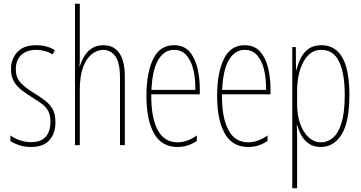

<svg xmlns="http://www.w3.org/2000/svg" viewBox="-20 -780 1943 1032"><path d="M278 -123Q278 -63 245.5 -26.5Q213 10 147 10Q110 10 81.5 0Q53 -10 36 -21V-52Q58 -36 87 -26Q116 -16 147 -16Q200 -16 225.5 -44.5Q251 -73 251 -125Q251 -160 240 -181.5Q229 -203 208 -219.5Q187 -236 157 -254Q123 -275 96.5 -295.5Q70 -316 54.5 -342.5Q39 -369 39 -408Q39 -461 72 -499Q105 -537 175 -537Q234 -537 275 -510L262 -487Q246 -499 222 -505.5Q198 -512 174 -512Q125 -512 95 -485Q65 -458 65 -407Q65 -364 89.5 -337Q114 -310 162 -280Q195 -260 221 -240.5Q247 -221 262.5 -194Q278 -167 278 -123Z M409 -492Q409 -469 409 -455Q409 -441 407 -424H409Q417 -450 432 -476Q447 -502 472.5 -519.5Q498 -537 536 -537Q592 -537 621.5 -494.5Q651 -452 651 -366V0H625V-360Q625 -444 599.5 -478Q574 -512 535 -512Q503 -512 474 -489.5Q445 -467 427 -420Q409 -373 409 -298V0H383V-760H409Z M915 -537Q968 -537 998 -503Q1028 -469 1041 -415Q1054 -361 1054 -301V-273H793Q792 -148 827.5 -81.5Q863 -15 934 -15Q986 -15 1038 -52V-22Q1017 -8 991 1Q965 10 934 10Q848 10 807.5 -63.5Q767 -137 767 -264Q767 -388 803 -462.5Q839 -537 915 -537ZM915 -512Q863 -512 831 -459Q799 -406 794 -297H1030Q1031 -356 1019.5 -404.5Q1008 -453 982.5 -482.5Q957 -512 915 -512Z M1295 -537Q1348 -537 1378 -503Q1408 -469 1421 -415Q1434 -361 1434 -301V-273H1173Q1172 -148 1207.5 -81.5Q1243 -15 1314 -15Q1366 -15 1418 -52V-22Q1397 -8 1371 1Q1345 10 1314 10Q1228 10 1187.5 -63.5Q1147 -137 1147 -264Q1147 -388 1183 -462.5Q1219 -537 1295 -537ZM1295 -512Q1243 -512 1211 -459Q1179 -406 1174 -297H1410Q1411 -356 1399.5 -404.5Q1388 -453 1362.5 -482.5Q1337 -512 1295 -512Z M1708 -537Q1782 -537 1820 -471Q1858 -405 1858 -270Q1858 -124 1816 -57Q1774 10 1705 10Q1666 10 1640 -8Q1614 -26 1599.5 -53Q1585 -80 1578 -107H1575Q1576 -98 1576.5 -79.5Q1577 -61 1577 -37V232H1551V-527H1570L1571 -404H1573Q1582 -438 1597 -468.5Q1612 -499 1639 -518Q1666 -537 1708 -537ZM1707 -512Q1666 -512 1637 -483Q1608 -454 1592.5 -404Q1577 -354 1577 -292V-219Q1577 -159 1594 -113Q1611 -67 1640 -41Q1669 -15 1706 -15Q1740 -15 1769 -39Q1798 -63 1815.5 -119Q1833 -175 1833 -270Q1833 -386 1802.5 -449Q1772 -512 1707 -512Z"/></svg>

Font: Noto Sans ExtraCondensed Thin
Style: Regular
Weight: 100
Width: 2
Designer: Monotype Design Team
Foundry: Monotype Imaging Inc.
Version: Version 2.013; ttfautohint (v1.8.4.7-5d5b)